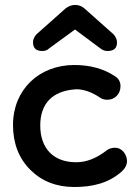

<svg xmlns="http://www.w3.org/2000/svg" viewBox="-20 -732 552 768"><path d="M149 -528C160 -528 169 -531 176 -538L280 -614L382 -538C391 -531 400 -528 410 -528C435 -528 448 -539 448 -562C448 -573 444 -583 435 -594L318 -698C297 -717 265 -717 242 -698L125 -594C116 -583 112 -573 112 -563C112 -540 124 -528 149 -528ZM277 16C349 16 414 1 467 -46C481 -59 488 -73 488 -88C488 -109 472 -141 440 -141C426 -141 415 -137 406 -130C366 -99 326 -83 285 -83C193 -83 141 -139 141 -230C141 -318 190 -366 274 -374C278 -374 282 -375 285 -375C316 -375 349 -363 384 -339C391 -335 400 -333 410 -333C437 -333 462 -354 462 -387C462 -404 455 -418 440 -427C395 -457 341 -472 277 -472C136 -472 32 -373 32 -232C32 -159 55 -99 101 -53C147 -7 206 16 277 16Z"/></svg>

Font: Dongle
Style: Regular
Weight: 400
Designer: Yanghee Ryu
Foundry: Yanghee Ryu
Version: Version 2.000